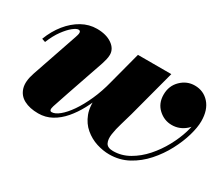

<svg xmlns="http://www.w3.org/2000/svg" viewBox="-90 -678 1033 897"><g transform="rotate(30 426.5 -230.0)"><path d="M557 10Q523.5 10 488.2 -1.2Q453 -12.5 423.8 -37Q394.5 -61.5 379.5 -100.8Q364.5 -140 372 -196L441.5 -460H621.5L554 -205.5Q545.5 -174 535.2 -140.5Q525 -107 520.8 -78Q516.5 -49 525.5 -30.8Q534.5 -12.5 565 -12.5Q610.5 -12.5 651 -35.8Q691.5 -59 724.5 -96.2Q757.5 -133.5 781.5 -177.5Q805.5 -221.5 818.5 -264Q831.5 -306.5 831.5 -339Q831.5 -390.5 807 -419.5Q782.5 -448.5 744 -449V-468Q774 -468 797.5 -452.5Q821 -437 834.5 -412.8Q848 -388.5 848 -362Q848 -311.5 815.5 -283.2Q783 -255 741.5 -255Q700.5 -255 669.2 -283.8Q638 -312.5 638 -359.5Q638 -407 669.8 -438Q701.5 -469 744 -469Q791.5 -469 822.2 -434.5Q853 -400 853 -339Q853 -306 840 -261Q827 -216 802 -168.8Q777 -121.5 741 -81Q705 -40.5 658.8 -15.2Q612.5 10 557 10ZM174 10Q128 10 97 -6.5Q66 -23 56 -56.5Q46 -90 63.5 -141L147.5 -386.5Q149 -391 151.2 -398.5Q153.5 -406 153.5 -412Q153.5 -423.5 142 -423.5Q132 -423.5 113.2 -408.8Q94.5 -394 73.5 -365.5Q52.5 -337 35.5 -295L16.5 -301.5Q35.5 -351.5 66.2 -389.5Q97 -427.5 135.2 -448.8Q173.5 -470 215.5 -470Q265.5 -470 296.8 -448.5Q328 -427 328 -394.5Q328 -382 324.5 -367.8Q321 -353.5 317.5 -343L248 -140.5Q227.5 -81.5 219 -54Q210.5 -26.5 226 -26.5Q244 -26.5 267.2 -45.5Q290.5 -64.5 314.5 -99.2Q338.5 -134 360 -181.8Q381.5 -229.5 396 -287H413Q403.5 -248.5 388.5 -207.2Q373.5 -166 352.8 -127.2Q332 -88.5 305.5 -57.5Q279 -26.5 246 -8.2Q213 10 174 10Z"/></g></svg>

Font: Bodoni Moda 11pt Black
Style: Italic
Weight: 900
Italic angle: -13°
Designer: Owen Earl
Foundry: indestructible type
Version: Version 2.004